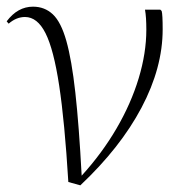

<svg xmlns="http://www.w3.org/2000/svg" viewBox="-20 -538 560 576"><path d="M221 18 185 8Q174 -173 157.5 -281.5Q141 -390 116.5 -438.5Q92 -487 55 -487Q29 -487 6 -467L0 -474Q33 -518 79 -518Q114 -518 138.5 -495Q163 -472 179 -415.5Q195 -359 206 -260.5Q217 -162 225 -11Q286 -78 329.5 -152.5Q373 -227 396 -303Q419 -379 419 -449Q419 -468 418 -483Q417 -498 415 -509H461L465 -505Q468 -495 468 -450Q468 -335 404.5 -215Q341 -95 221 18Z"/></svg>

Font: Display Extralight
Style: Regular
Weight: 200
Designer: Latin by Veronika Burian and Jose Scaglione. Greek by Irene Vlachou. Cyrillic by Vera Evstafieva.
Foundry: TypeTogether
Version: Version 3.002